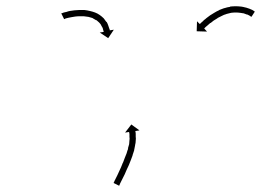

<svg xmlns="http://www.w3.org/2000/svg" viewBox="-20 -588 835 614"><path d="M178 -546Q178 -546 178 -546Q178 -546 178 -546Q178 -546 178.5 -546Q179 -546 179 -546Q181 -547 184 -548Q184 -548 184 -548Q184 -548 184 -548Q184 -548 184 -548Q184 -548 184 -548Q188 -549 193 -550Q193 -550 193 -550Q193 -550 193 -550Q193 -550 193 -550Q193 -550 193 -550Q198 -552 204 -553Q204 -553 204 -553Q204 -553 204 -553Q204 -553 204 -553Q204 -553 204 -553Q211 -554 218 -555Q218 -555 218 -555Q218 -555 218 -555Q218 -555 218 -555Q218 -555 218 -555Q226 -556 233 -556Q233 -556 233 -556Q233 -556 233 -556Q233 -556 233 -556Q233 -556 233 -556Q242 -556 250 -556Q250 -556 250 -556Q250 -556 250 -556Q250 -556 250 -556Q250 -556 250 -556Q259 -555 267 -553Q267 -553 267 -553Q267 -553 267 -553Q267 -553 267 -553Q267 -553 267 -553Q276 -551 284 -548Q284 -548 284 -548Q284 -548 284 -548Q284 -548 284 -548Q284 -548 284 -548Q292 -545 299 -540Q299 -540 299 -540Q299 -540 299 -540Q299 -540 299 -540Q299 -540 299 -540Q306 -535 311 -530Q311 -530 311 -530Q311 -530 311 -530Q312 -529 312 -529Q312 -529 312 -529Q316 -524 320 -518Q320 -518 320 -518Q320 -518 320 -518Q320 -518 320.5 -518Q321 -518 321 -518Q324 -513 326 -507Q326 -507 326 -507Q326 -507 326 -507Q326 -507 326 -507Q326 -507 326 -507Q328 -502 329 -498Q329 -498 329 -498Q329 -498 329 -498Q329 -498 329 -498Q329 -498 329 -498Q330 -495 331 -493Q331 -493 331 -493Q331 -493 331 -493Q331 -493 331 -492.5Q331 -492 331 -492Q331 -491 331 -491L344 -493L326 -466L299 -484L312 -486Q311 -487 311 -488Q311 -488 311 -488Q311 -488 311 -488Q311 -488 311 -488Q311 -488 311 -488Q311 -490 310 -493Q310 -493 310 -493Q310 -493 310 -493Q310 -493 310 -492.5Q310 -492 310 -492Q309 -496 308 -500Q308 -500 308 -499.5Q308 -499 308 -499Q308 -499 308 -499Q308 -499 308 -499Q306 -503 303 -508Q303 -508 303 -508Q303 -508 303 -507Q303 -507 303.5 -507Q304 -507 304 -507Q301 -512 297 -516Q297 -516 297 -516Q297 -516 297 -516Q297 -516 297 -516Q297 -516 297 -516Q293 -520 288 -524Q288 -524 288 -524Q288 -524 288 -524Q288 -523 288 -523Q288 -523 288 -523Q282 -527 276 -530Q276 -530 276 -530Q276 -530 276 -530Q276 -530 276.5 -530Q277 -530 277 -530Q270 -532 263 -534Q263 -534 263 -534Q263 -534 263 -534Q263 -534 263 -534Q263 -534 263 -534Q256 -535 248 -536Q248 -536 248.5 -536Q249 -536 249 -536Q249 -536 249 -536Q249 -536 249 -536Q242 -536 234 -536Q234 -536 234 -536Q234 -536 234 -536Q234 -536 234 -536Q234 -536 234 -536Q227 -536 220 -535Q220 -535 220 -535Q220 -535 220 -535Q220 -535 220 -535Q220 -535 220 -535Q214 -534 208 -533Q208 -533 208 -533Q208 -533 208 -533Q208 -533 208 -533Q208 -533 208 -533Q202 -532 198 -531Q198 -531 198 -531Q198 -531 198 -531Q198 -531 198 -531Q198 -531 198 -531Q193 -530 190 -529Q190 -529 190 -529Q190 -529 190 -529Q190 -529 190 -529Q190 -529 190 -529Q187 -528 186 -527Q186 -527 186 -527Q186 -527 186 -527Q186 -527 186 -527Q186 -527 186 -527Q185 -527 185 -527L176 -545Q177 -545 178 -546ZM782 -536Q782 -536 782 -536Q782 -536 782 -536Q782 -536 782 -535.5Q782 -535 782 -535Q780 -537 778 -538Q778 -538 778 -538Q778 -538 778 -538Q778 -538 778 -538Q778 -538 778 -538Q775 -540 770 -542Q770 -542 770 -542Q770 -542 770 -541Q771 -541 771 -541Q771 -541 771 -541Q766 -543 760 -545Q760 -545 760 -545Q760 -545 760 -545Q760 -545 760.5 -545Q761 -545 761 -545Q755 -546 748 -547Q748 -547 748 -547Q748 -547 748 -547Q748 -547 748 -547Q748 -547 748 -547Q741 -548 734 -548Q734 -548 734 -548Q734 -548 734 -548Q734 -548 734 -548Q734 -548 734 -548Q726 -548 719 -547Q719 -547 719 -547Q719 -547 719 -547Q719 -547 719 -547Q719 -547 719 -547Q711 -545 703 -543Q703 -543 703.5 -543Q704 -543 704 -543Q704 -543 704 -543Q704 -543 704 -543Q696 -541 689 -537Q689 -537 689 -537Q689 -537 689 -537Q689 -537 689 -537Q689 -537 689 -537Q682 -534 675 -530Q675 -530 675 -530Q675 -530 675 -530Q675 -530 675.5 -530Q676 -530 676 -530Q669 -526 663 -522Q663 -522 663 -522Q663 -522 663 -522Q663 -522 663 -522Q663 -522 663 -522Q658 -518 653 -514Q653 -514 653 -514Q653 -514 653 -515Q653 -515 653 -515Q653 -515 653 -515Q648 -511 644 -507Q644 -507 644 -507Q644 -507 644 -507Q644 -507 644 -507Q644 -507 644 -507Q641 -504 638 -502Q638 -502 638 -502Q638 -502 638 -502Q638 -502 638 -502Q638 -502 638 -502Q636 -500 634 -498Q633 -497 633 -497L642 -487L609 -488L610 -520L619 -511Q619 -512 620 -512Q622 -514 624 -516Q624 -516 624 -516Q624 -516 624 -516Q624 -516 624 -516Q624 -516 624 -516Q628 -519 631 -522Q631 -522 631 -522Q631 -522 631 -523Q631 -523 631 -523Q631 -523 631 -523Q636 -526 640 -530Q640 -530 640 -530Q640 -530 640 -530Q640 -530 640 -530Q640 -530 640 -530Q646 -534 652 -539Q652 -539 652 -539Q652 -539 652 -539Q652 -539 652 -539Q652 -539 652 -539Q658 -543 665 -547Q665 -547 665 -547Q665 -547 665 -547Q665 -547 665 -547Q665 -547 665 -547Q673 -552 680 -555Q680 -555 680.5 -555Q681 -555 681 -556Q681 -556 681 -556Q681 -556 681 -556Q689 -559 697 -562Q697 -562 697.5 -562Q698 -562 698 -562Q698 -562 698 -562Q698 -562 698 -562Q707 -565 715 -566Q715 -566 715.5 -566Q716 -566 716 -567Q716 -567 716 -567Q716 -567 716 -567Q725 -568 734 -568Q734 -568 734 -568Q734 -568 734 -568Q734 -568 734 -568Q734 -568 734 -568Q742 -568 750 -567Q750 -567 750 -567Q750 -567 751 -567Q751 -567 751 -567Q751 -567 751 -567Q758 -566 765 -564Q765 -564 765 -564Q765 -564 765 -564Q766 -564 766 -564Q766 -564 766 -564Q772 -562 778 -560Q778 -560 778 -560Q778 -560 778 -560Q778 -560 778 -560Q778 -560 778 -560Q783 -558 787 -556Q787 -556 787 -556Q787 -556 787 -556Q787 -556 787 -556Q787 -556 787 -556Q791 -554 793 -552Q793 -552 793 -552Q793 -552 793 -552Q793 -552 793 -552Q793 -552 793 -552Q794 -552 795 -551L784 -534Q783 -535 782 -536ZM344 -4Q345 -7 346 -9Q348 -13 350 -17Q352 -22 355 -27Q358 -33 361 -40Q364 -46 367 -53Q367 -53 367 -53Q367 -53 367 -53Q367 -53 367 -53Q367 -53 367 -53Q370 -60 373 -68Q373 -68 373 -68Q373 -68 373 -68Q373 -68 373 -67.5Q373 -67 373 -67Q376 -75 379 -83Q379 -83 379 -83Q379 -83 379 -83Q379 -83 379 -83Q379 -83 379 -83Q382 -90 385 -98Q385 -98 385 -98Q385 -98 385 -98Q385 -98 385 -98Q385 -98 385 -98Q387 -106 390 -113Q390 -113 390 -113Q390 -113 390 -113Q390 -113 389.5 -113Q389 -113 389 -113Q391 -120 393 -127Q393 -127 393 -127Q393 -127 393 -127Q393 -127 393 -127Q393 -127 393 -127Q394 -134 394 -140Q394 -140 394 -140Q394 -140 394 -140Q394 -139 394 -139Q394 -139 394 -139Q395 -145 394 -150Q394 -150 394 -150Q394 -150 394 -150Q394 -150 394 -150Q394 -150 394 -150Q394 -155 394 -159Q394 -159 394 -159Q394 -159 394 -159Q394 -159 394 -158.5Q394 -158 394 -158Q394 -162 393 -164Q393 -164 393 -164Q393 -164 393 -164Q393 -164 393 -164Q393 -164 393 -164Q393 -165 393 -166L380 -164L400 -190L426 -171L413 -169Q413 -168 413 -167Q413 -167 413 -167Q413 -167 413 -167Q413 -167 413 -167Q413 -167 413 -167Q414 -164 414 -160Q414 -160 414 -160Q414 -160 414 -160Q414 -160 414 -160Q414 -160 414 -160Q414 -156 414 -151Q414 -151 414 -151Q414 -151 414 -151Q414 -151 414 -151Q414 -151 414 -151Q415 -145 414 -138Q414 -138 414 -138Q414 -138 414 -138Q414 -138 414 -138Q414 -138 414 -138Q414 -131 412 -124Q412 -124 412 -123.5Q412 -123 412 -123Q412 -123 412 -123Q412 -123 412 -123Q411 -116 409 -108Q409 -108 409 -108Q409 -108 409 -108Q409 -108 409 -107.5Q409 -107 409 -107Q407 -100 404 -92Q404 -92 404 -91.5Q404 -91 404 -91Q404 -91 404 -91Q404 -91 404 -91Q401 -84 398 -75Q398 -75 398 -75Q398 -75 398 -75Q398 -75 398 -75Q398 -75 398 -75Q395 -68 392 -60Q392 -60 392 -60Q392 -60 392 -60Q392 -60 392 -60Q392 -60 392 -60Q388 -52 385 -45Q385 -45 385 -45Q385 -45 385 -45Q385 -45 385 -45Q385 -45 385 -45Q382 -38 379 -31Q376 -25 373 -19Q370 -14 368 -9Q366 -4 364 -1Q363 2 362 4Q361 5 361 6L343 -3Q343 -4 344 -4Z"/></svg>

Font: FRB American Cursive Just Arrows Thin
Style: Italic
Weight: 100
Italic angle: -25°
Version: Version 2.0;Modular Font Editor K font №1